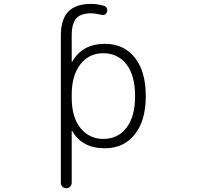

<svg xmlns="http://www.w3.org/2000/svg" viewBox="-20 -784 1040 1000"><path d="M739.3 -283.2Q739.3 -155.3 681.6 -83.5Q624 -11.7 526.4 -11.7Q407.2 -11.7 355.5 -102.5Q355.5 -103.5 354.5 -103Q353.5 -102.5 353.5 -101.6V168Q353.5 179.7 345.2 188Q336.9 196.3 325.2 196.3Q313.5 196.3 305.2 188Q296.9 179.7 296.9 168V-598.6Q296.9 -682.6 335.4 -723.1Q374 -763.7 454.1 -763.7Q486.3 -763.7 521.5 -753.9Q531.2 -751 536.1 -741.7Q541 -732.4 537.1 -722.7Q535.2 -712.9 525.9 -708.5Q516.6 -704.1 506.8 -707Q481.4 -713.9 457 -714.8Q400.4 -714.8 377 -688Q353.5 -661.1 353.5 -598.6V-462.9Q353.5 -461.9 354.5 -461.4Q355.5 -460.9 355.5 -461.9Q408.2 -555.7 526.4 -555.7Q625 -555.7 682.1 -483.9Q739.3 -412.1 739.3 -283.2ZM353.5 -291V-275.4Q353.5 -172.9 399.4 -116.7Q445.3 -60.5 517.6 -60.5Q594.7 -60.5 639.2 -119.1Q683.6 -177.7 683.6 -283.7Q683.6 -389.6 639.2 -448.2Q594.7 -506.8 517.6 -506.8Q443.4 -506.8 398.4 -448.7Q353.5 -390.6 353.5 -291Z"/></svg>

Font: Rounded-L Mgen+ 1mn light
Style: Regular
Weight: 200
Designer: [Source Han Sans]
Ryoko NISHIZUKA  (kana & ideographs); Paul D. Hunt (Latin, Greek & Cyrillic); Wenlong ZHANG  (bopomofo
Version: Version 1.059.20150602